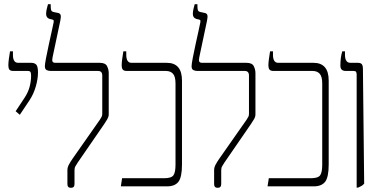

<svg xmlns="http://www.w3.org/2000/svg" viewBox="-20 -893 1811 920"><path d="M75 -343 55 -360 98 -425Q115 -451 122 -477.5Q129 -504 129 -531Q129 -541 126.5 -547Q124 -553 113 -553H44Q30 -553 25 -559.5Q20 -566 20 -580Q20 -592 22.5 -611Q25 -630 28 -647H42V-630Q42 -592 67 -592H129Q146 -592 154 -583Q162 -574 162 -546Q162 -515 151.5 -478.5Q141 -442 121 -412Z M320 7Q303 7 303 -11V-77Q303 -91 310 -104Q317 -117 328 -133L459 -320Q465 -329 467.5 -334.5Q470 -340 470 -348V-531Q470 -553 450 -553H223Q213 -553 204 -557Q195 -561 195 -576Q195 -585 200.5 -614.5Q206 -644 214 -680Q222 -716 228.5 -746Q235 -776 237 -786Q238 -791 237.5 -794Q237 -797 232 -799L219 -802Q201 -807 201 -826Q201 -838 204.5 -852Q208 -866 210 -873H223V-863Q223 -853 225 -845Q227 -837 239 -835L258 -831Q268 -829 270.5 -821Q273 -813 269 -794L232 -619Q229 -605 231.5 -598.5Q234 -592 246 -592H458Q485 -592 493 -576Q501 -560 501 -542V-345Q501 -334 494.5 -322.5Q488 -311 479 -298L353 -115Q346 -104 341.5 -96.5Q337 -89 337 -77V-11Q337 7 320 7Z M559 0 565 -39H766Q801 -39 811 -53Q821 -67 821 -104V-493Q821 -526 809 -539.5Q797 -553 775 -553H588Q573 -553 568 -560Q563 -567 563 -580Q563 -591 565.5 -610Q568 -629 571 -647H585V-631Q585 -592 610 -592H779Q852 -592 852 -507V-105Q852 -44 835 -22Q818 0 780 0Z M1023 7Q1006 7 1006 -11V-77Q1006 -91 1013 -104Q1020 -117 1031 -133L1162 -320Q1168 -329 1170.5 -334.5Q1173 -340 1173 -348V-531Q1173 -553 1153 -553H926Q916 -553 907 -557Q898 -561 898 -576Q898 -585 903.5 -614.5Q909 -644 917 -680Q925 -716 931.5 -746Q938 -776 940 -786Q941 -791 940.5 -794Q940 -797 935 -799L922 -802Q904 -807 904 -826Q904 -838 907.5 -852Q911 -866 913 -873H926V-863Q926 -853 928 -845Q930 -837 942 -835L961 -831Q971 -829 973.5 -821Q976 -813 972 -794L935 -619Q932 -605 934.5 -598.5Q937 -592 949 -592H1161Q1188 -592 1196 -576Q1204 -560 1204 -542V-345Q1204 -334 1197.5 -322.5Q1191 -311 1182 -298L1056 -115Q1049 -104 1044.5 -96.5Q1040 -89 1040 -77V-11Q1040 7 1023 7Z M1262 0 1268 -39H1469Q1504 -39 1514 -53Q1524 -67 1524 -104V-493Q1524 -526 1512 -539.5Q1500 -553 1478 -553H1291Q1276 -553 1271 -560Q1266 -567 1266 -580Q1266 -591 1268.5 -610Q1271 -629 1274 -647H1288V-631Q1288 -592 1313 -592H1482Q1555 -592 1555 -507V-105Q1555 -44 1538 -22Q1521 0 1483 0Z M1689 6V-535Q1689 -545 1686 -549Q1683 -553 1674 -553H1637Q1611 -553 1611 -578Q1611 -618 1620 -647H1633V-631Q1633 -592 1659 -592H1694Q1709 -592 1714 -585Q1719 -578 1719 -563L1725 -13Q1719 -6 1712 -2Q1705 2 1696 6Z"/></svg>

Font: Noto Serif Hebrew ExtraCondensed ExtraLight
Style: Regular
Weight: 200
Width: 2
Designer: Monotype Design Team
Foundry: Monotype Imaging Inc.
Version: Version 2.004; ttfautohint (v1.8.4.7-5d5b)